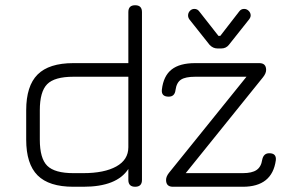

<svg xmlns="http://www.w3.org/2000/svg" viewBox="-20 -713 1108 733"><path d="M260 0Q167 0 123.5 -43.5Q80 -87 80 -180V-292Q80 -385 123.5 -428.5Q167 -472 260 -472H470V-667Q470 -693 496 -693Q522 -693 522 -667V-26Q522 0 496 0Q470 0 470 -26V-68Q426 0 298 0ZM722 -679Q734 -679 741 -669L814 -576H821L893 -669Q900 -679 912 -679Q922 -679 929.5 -671.5Q937 -664 937 -654Q937 -647 931 -639L854 -542Q843 -528 825 -528H810Q793 -528 780 -542L703 -639Q698 -646 698 -654Q698 -664 705 -671.5Q712 -679 722 -679ZM640 0Q614 0 614 -26Q614 -39 625 -53L921 -420H725Q688 -420 671 -409Q654 -398 650 -369Q647 -344 624 -344Q595 -344 598 -371Q604 -423 635 -447.5Q666 -472 725 -472H970Q996 -472 996 -446Q996 -433 984 -418L689 -52H907Q942 -52 959.5 -64Q977 -76 981 -103Q986 -128 1008 -128Q1036 -128 1033 -101Q1019 0 907 0ZM298 -52Q378 -52 424 -77.5Q470 -103 470 -151V-420H260Q188 -420 160 -391.5Q132 -363 132 -292V-180Q132 -108 160.5 -80Q189 -52 260 -52Z"/></svg>

Font: Jura
Style: Regular
Weight: 400
Designer: Daniel Johnson, Alexei Vanyashin
Foundry: Daniel Johnson
Version: Version 5.103